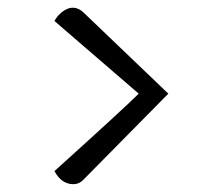

<svg xmlns="http://www.w3.org/2000/svg" viewBox="-20 -492 575 494"><path d="M336.9 -251 120.1 -438Q127 -451.2 140.4 -461.7Q153.8 -472.2 167.5 -472.2Q181.2 -472.2 193.8 -460.9L413.1 -251L193.8 -28.8Q183.1 -18.1 168.9 -18.1Q138.2 -18.1 120.1 -51.8Q299.8 -213.9 336.9 -251Z"/></svg>

Font: Sukar
Style: Regular
Weight: 400
Designer: Dario Muhafara - Ghiath Alsory
Foundry: Dario Muhafara - Ghiath Alsory
Version: Version 1.00 March 17, 2016, initial release